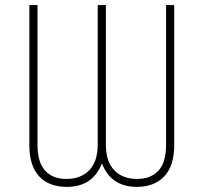

<svg xmlns="http://www.w3.org/2000/svg" viewBox="-20 -727 804 757"><path d="M95.7 -707H127.9V-156.2Q127.9 -86.9 158 -54.2Q188 -21.5 241.2 -21.5Q299.3 -21.5 332.3 -56.2Q365.2 -90.8 365.2 -156.2V-707H397.5V-156.2Q397.5 -90.3 430.4 -55.9Q463.4 -21.5 520.5 -21.5Q574.2 -21.5 604.5 -54Q634.8 -86.4 634.8 -156.2V-707H667V-156.2Q667 -73.2 627.7 -31.7Q588.4 9.8 519.5 9.8Q417.5 9.8 381.8 -83Q346.2 9.8 243.2 9.8Q173.3 9.8 134.5 -31.5Q95.7 -72.8 95.7 -156.2Z"/></svg>

Font: Pretendard Thin
Style: Regular
Weight: 100
Designer: Base glyphs from Inter by Rasmus Andersson; Hangeul glyphs from Noto Sans CJK(Source Han Sans) by Jang Soo-young and Kan
Foundry: Kil Hyung-jin
Version: Version 1.309